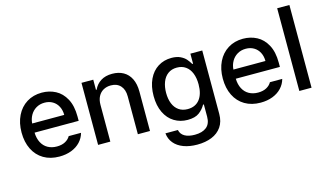

<svg xmlns="http://www.w3.org/2000/svg" viewBox="-100 -1041 2713 1585"><g transform="rotate(-15 1256.0 -248.5)"><path d="M40 -261.7Q40 -342.8 70.6 -405.3Q101.1 -467.8 156.7 -502.4Q212.4 -537.1 285.2 -537.1Q349.1 -537.1 402.3 -509.3Q455.6 -481.4 488 -421.6Q520.5 -361.8 520.5 -270.5V-233.4H143.6Q145 -184.1 163.8 -148.2Q182.6 -112.3 215.8 -93.8Q249 -75.2 293 -75.2Q335.4 -75.2 364.7 -91.1Q394 -106.9 408.2 -132.8H513.7Q502 -89.8 471.7 -57.4Q441.4 -24.9 395.3 -7.1Q349.1 10.7 292 10.7Q214.8 10.7 158 -22.9Q101.1 -56.6 70.6 -118.2Q40 -179.7 40 -261.7ZM418 -311.5Q418 -352.1 401.6 -383.8Q385.3 -415.5 355.5 -433.3Q325.7 -451.2 286.1 -451.2Q245.6 -451.2 214.1 -432.4Q182.6 -413.6 164.6 -381.6Q146.5 -349.6 144 -311.5Z M728.5 0H624V-530.3H724.6V-443.4H730.5Q750 -487.3 789.6 -512.2Q829.1 -537.1 886.7 -537.1Q941.9 -537.1 982.4 -514.4Q1022.9 -491.7 1045.2 -446.8Q1067.4 -401.9 1067.4 -336.9V0H963.9V-324.2Q963.9 -381.8 934.1 -414.6Q904.3 -447.3 851.6 -447.3Q815.9 -447.3 787.8 -431.6Q759.8 -416 744.1 -386Q728.5 -356 728.5 -314.5Z M1185.5 51.8H1292Q1299.3 88.4 1332 107.2Q1364.7 126 1418 126Q1482.4 126 1518.1 97.2Q1553.7 68.4 1553.7 7.8V-96.7H1546.9Q1526.9 -60.1 1491.9 -33.9Q1457 -7.8 1392.6 -7.8Q1329.6 -7.8 1279.1 -38.6Q1228.5 -69.3 1199.7 -128.9Q1170.9 -188.5 1170.9 -270.5Q1170.9 -353 1199.5 -413.3Q1228 -473.6 1278.6 -505.4Q1329.1 -537.1 1393.6 -537.1Q1439 -537.1 1469.5 -522.2Q1500 -507.3 1516.6 -488Q1533.2 -468.8 1547.9 -444.3H1554.7V-530.3H1656.2V11.7Q1656.2 77.6 1625.5 122.1Q1594.7 166.5 1541 188.2Q1487.3 210 1417 210Q1350.6 210 1300 190.9Q1249.5 171.9 1220 136.2Q1190.4 100.6 1185.5 51.8ZM1554.7 -268.6Q1554.7 -322.8 1538.6 -363.3Q1522.5 -403.8 1491.2 -426Q1460 -448.2 1416 -448.2Q1371.1 -448.2 1339.8 -425Q1308.6 -401.9 1293 -361.1Q1277.3 -320.3 1277.3 -268.6Q1277.3 -216.3 1293.2 -177Q1309.1 -137.7 1340.3 -115.7Q1371.6 -93.8 1416 -93.8Q1482.4 -93.8 1518.6 -139.9Q1554.7 -186 1554.7 -268.6Z M1759.8 -261.7Q1759.8 -342.8 1790.3 -405.3Q1820.8 -467.8 1876.5 -502.4Q1932.1 -537.1 2004.9 -537.1Q2068.8 -537.1 2122.1 -509.3Q2175.3 -481.4 2207.8 -421.6Q2240.2 -361.8 2240.2 -270.5V-233.4H1863.3Q1864.7 -184.1 1883.5 -148.2Q1902.3 -112.3 1935.5 -93.8Q1968.8 -75.2 2012.7 -75.2Q2055.2 -75.2 2084.5 -91.1Q2113.8 -106.9 2127.9 -132.8H2233.4Q2221.7 -89.8 2191.4 -57.4Q2161.1 -24.9 2115 -7.1Q2068.8 10.7 2011.7 10.7Q1934.6 10.7 1877.7 -22.9Q1820.8 -56.6 1790.3 -118.2Q1759.8 -179.7 1759.8 -261.7ZM2137.7 -311.5Q2137.7 -352.1 2121.3 -383.8Q2105 -415.5 2075.2 -433.3Q2045.4 -451.2 2005.9 -451.2Q1965.3 -451.2 1933.8 -432.4Q1902.3 -413.6 1884.3 -381.6Q1866.2 -349.6 1863.8 -311.5Z M2448.2 0H2343.8V-707H2448.2Z"/></g></svg>

Font: Pretendard Medium
Style: Regular
Weight: 500
Designer: Base glyphs from Inter by Rasmus Andersson; Hangeul glyphs from Noto Sans CJK(Source Han Sans) by Jang Soo-young and Kan
Foundry: Kil Hyung-jin
Version: Version 1.309